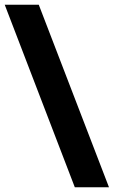

<svg xmlns="http://www.w3.org/2000/svg" viewBox="-20 -731 481 812"><path d="M0 -710.9H144L440.9 61H296.4Z"/></svg>

Font: Shabnam FD
Style: Bold-FD
Weight: 700
Foundry: DejaVu fonts team - Redesigned by Saber Rastikerdar - Based on Vazir font
Version: Version 5.0.1